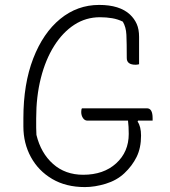

<svg xmlns="http://www.w3.org/2000/svg" viewBox="-20 -740 690 780"><path d="M313 -300H577Q600 -300 600 -260V-250H541L539 -246Q553 -226 553 -189Q553 -139 535 -102.5Q517 -66 485 -36Q454 -7 409.5 6.5Q365 20 325 20Q248 20 192 -13Q136 -46 105.5 -102Q75 -158 75 -226V-260Q75 -399 115 -502.5Q155 -606 224.5 -663Q294 -720 383 -720Q466 -720 508 -681Q526 -664 535.5 -642.5Q545 -621 545 -590V-479Q537 -477 531 -477Q495 -477 495 -504Q495 -567 493.5 -598.5Q492 -630 479 -652Q459 -662 435.5 -666Q412 -670 386 -670Q329 -670 282 -639.5Q235 -609 200 -553.5Q165 -498 146 -423Q127 -348 127 -259V-250Q127 -234 127 -221Q127 -208 128 -192Q146 -118 195.5 -74Q245 -30 318 -30Q401 -30 452 -76.5Q503 -123 503 -196Q503 -226 500 -250H335Q324 -250 317 -260.5Q310 -271 310 -285Q310 -296 313 -300Z"/></svg>

Font: Recursive Sn Csl St Lt
Style: Regular
Weight: 300
Version: Version 1.079;hotconv 1.0.112;makeotfexe 2.5.65598; ttfautoh